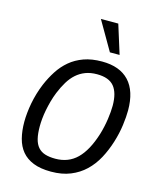

<svg xmlns="http://www.w3.org/2000/svg" viewBox="-136 -1023 924 1130"><g transform="rotate(15 326.5 -458.0)"><path d="M284.2 14.2Q219.7 14.2 176.3 -3.2Q132.8 -20.5 106.4 -52.2Q80.1 -84 68.6 -128.9Q57.1 -173.8 57.1 -229Q57.1 -254.9 60.1 -283.9Q63 -313 68.8 -343.8Q74.7 -374.5 84 -406Q93.3 -437.5 106 -467.8Q125.5 -513.7 151.6 -554.2Q177.7 -594.7 213.6 -625Q249.5 -655.3 297.4 -672.6Q345.2 -689.9 408.2 -689.9Q516.6 -689.9 573.2 -629.4Q629.9 -568.8 629.9 -451.2Q629.9 -412.6 623 -360.8Q616.2 -309.1 599.1 -253.9Q581.5 -197.3 555.2 -148.4Q528.8 -99.6 491 -63.5Q453.1 -27.3 402.1 -6.6Q351.1 14.2 284.2 14.2ZM151.9 -227.1Q151.9 -182.1 159.4 -151.4Q167 -120.6 183.6 -101.6Q200.2 -82.5 226.3 -74.2Q252.4 -65.9 289.1 -65.9Q368.7 -65.9 421.1 -117.4Q473.6 -168.9 506.8 -274.9Q514.2 -298.8 519.5 -323.5Q524.9 -348.1 528.3 -371.6Q531.7 -395 533.4 -416Q535.2 -437 535.2 -454.1Q535.2 -532.7 503.4 -571.3Q471.7 -609.9 398.9 -609.9Q359.4 -609.9 328.6 -598.1Q297.9 -586.4 273.4 -564.7Q249 -543 230 -511.7Q210.9 -480.5 194.8 -440.9Q183.6 -413.1 175.5 -383.8Q167.5 -354.5 162.1 -326.7Q156.7 -298.8 154.3 -273.2Q151.9 -247.6 151.9 -227.1ZM438 -753.9 335.9 -930.2H441.9L497.1 -753.9Z"/></g></svg>

Font: Clear Sans
Style: Italic
Weight: 400
Italic angle: -12°
Foundry: Intel Corporation
Version: Version 1.00